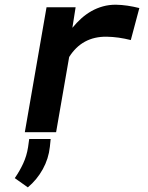

<svg xmlns="http://www.w3.org/2000/svg" viewBox="-20 -559 627 812"><path d="M469.7 -539.1Q495.1 -538.6 519.8 -534.9Q544.4 -531.2 569.3 -524.9L533.2 -389.6Q507.8 -396 482.4 -399.7Q457 -403.3 430.7 -403.8Q327.1 -404.8 272.5 -317.9L217.3 0H85L176.8 -528.3H299.8L286.1 -441.4Q303.7 -462.9 323.7 -481Q343.8 -499 366.7 -512Q389.6 -524.9 415.3 -532Q440.9 -539.1 469.7 -539.1ZM190.9 62Q185.5 112.3 160.9 156.7Q136.2 201.2 97.7 233.4L42.5 194.3Q63.5 164.1 78.1 132.3Q92.8 100.6 98.6 64L103.5 28.8H194.3Z"/></svg>

Font: Roboto Mono
Style: Bold Italic
Weight: 700
Designer: Google
Version: Version 2.000985; 2015; ttfautohint (v1.3)